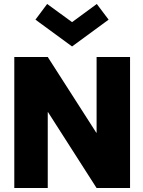

<svg xmlns="http://www.w3.org/2000/svg" viewBox="-20 -947 719 967"><path d="M635 0H466.5L222 -382H220.5V0H52V-660H220.5L465 -278.5H466.5V-660H635ZM343 -713 158.5 -848 217.5 -927 343 -835.5 467.5 -927 527 -848Z"/></svg>

Font: Lucymar Sans ExtraBold
Style: Regular
Weight: 800
Foundry: The League of Moveable Type (original font) / Main changes by Cristiano Sobral with portions from Mirco Monsees
Version: Version 2.001;August 30, 2020;FontCreator 13.0.0.2681 64-bit